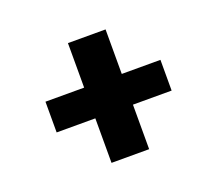

<svg xmlns="http://www.w3.org/2000/svg" viewBox="-85 -681 770 681"><g transform="rotate(-20 300.0 -340.0)"><path d="M371 -114H229V-282H83V-398H229V-566H371V-398H517V-282H371Z"/></g></svg>

Font: Iosevka Slab Heavy Extended
Style: Regular
Weight: 900
Width: 7
Monospace: yes
Designer: Belleve Invis
Foundry: Belleve Invis
Version: Version 11.1.0; ttfautohint (v1.8.3)